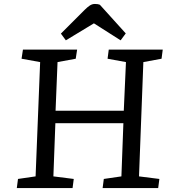

<svg xmlns="http://www.w3.org/2000/svg" viewBox="-20 -951 872 971"><path d="M604 -328H260L250 -59L353 -46L347 0H65L71 -46L160 -59L183 -637L89 -654L96 -700H370L363 -654L271 -637L261 -391H606L617 -637L524 -654L530 -700H803L797 -654L705 -637L683 -59L786 -46L780 0H499L505 -46L594 -59ZM616 -782 590 -747 455 -833 313 -747 288 -781 408 -901Q422 -915 434 -923Q446 -931 460 -931Q469 -931 474.5 -930Q480 -929 485 -927Z"/></svg>

Font: Literata 7pt
Style: Italic
Weight: 400
Italic angle: -2°
Designer: Latin by Veronika Burian and Jose Scaglione. Greek by Irene Vlachou. Cyrillic by Vera Evstafieva
Foundry: TypeTogether
Version: Version 3.002